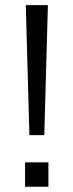

<svg xmlns="http://www.w3.org/2000/svg" viewBox="-20 -710 278 730"><path d="M78.1 -690.4H162.1L148.4 -196.3H91.8ZM75.2 -92.8H164.1V0H75.2Z"/></svg>

Font: DINish
Style: Regular
Weight: 400
Designer: Bert Driehuis
Foundry: Playbeing
Version: Version 3.008; git-95204e4c-release